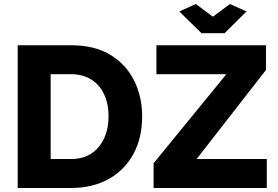

<svg xmlns="http://www.w3.org/2000/svg" viewBox="-20 -935 1381 955"><path d="M744 -123 1106 -566H758V-710H1303V-587L958 -144H1307V0H744ZM68 0V-710H333Q450 -710 528.5 -662.5Q607 -615 647 -534.5Q687 -454 687 -356Q687 -248 643 -168Q599 -88 519.5 -44Q440 0 333 0ZM520 -356Q520 -418 498 -465.5Q476 -513 434 -539.5Q392 -566 333 -566H232V-144H333Q393 -144 434.5 -171.5Q476 -199 498 -247.5Q520 -296 520 -356ZM954 -915 1039 -852 1124 -915 1206 -878 1097 -770H982L872 -878Z"/></svg>

Font: Raleway Thin ExtraBold
Style: Regular
Weight: 800
Version: Version 4.026